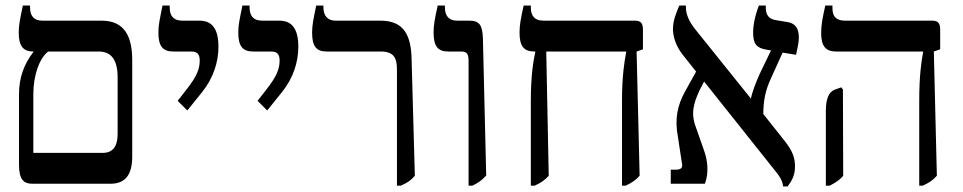

<svg xmlns="http://www.w3.org/2000/svg" viewBox="-20 -667 3497 697"><path d="M97 0H381C433 0 460 -30 460 -99V-449C460 -536 431 -592 349 -592H134C103 -592 89 -609 89 -641V-647H63C53 -599 48 -576 48 -549C48 -500 64 -480 101 -480V-478C67 -434 49 -385 49 -325V-69C49 -14 67 0 97 0ZM101 -112V-326C101 -393 123 -456 155 -480H338C380 -480 407 -455 407 -386V-182C407 -149 399 -112 353 -112Z M660 -266 714 -333C754 -383 773 -441 773 -497C773 -561 751 -592 704 -592H642C612 -592 596 -607 596 -640V-647H570C560 -597 555 -577 555 -549C555 -499 571 -480 609 -480H675C700 -480 705 -465 705 -447C705 -416 694 -389 657 -342L625 -301Z M950 -266 1004 -333C1044 -383 1063 -441 1063 -497C1063 -561 1041 -592 994 -592H932C902 -592 886 -607 886 -640V-647H860C850 -597 845 -577 845 -549C845 -499 861 -480 899 -480H965C990 -480 995 -465 995 -447C995 -416 984 -389 947 -342L915 -301Z M1421 7H1435C1458 -3 1472 -12 1486 -29L1474 -458C1471 -557 1432 -592 1360 -592H1198C1169 -592 1154 -610 1154 -641V-647H1128C1118 -599 1113 -576 1113 -549C1113 -499 1128 -480 1166 -480H1362C1413 -480 1421 -453 1421 -413Z M1681 7H1695C1716 -3 1730 -13 1745 -30L1733 -530C1731 -576 1720 -592 1684 -592H1640C1608 -592 1595 -611 1595 -641V-647H1569C1558 -598 1554 -575 1554 -549C1554 -500 1569 -480 1607 -480H1653C1677 -480 1681 -470 1681 -443Z M1907 7H1921C1943 -3 1958 -13 1972 -29L1963 -480H2253V-477C2247 -445 2238 -392 2238 -301V7H2251C2273 -3 2288 -13 2302 -29L2291 -480L2314 -488V-560C2314 -584 2305 -592 2285 -592H1953C1921 -592 1907 -609 1907 -640V-647H1881C1871 -602 1866 -577 1866 -549C1866 -499 1882 -480 1920 -480H1923V-477C1916 -446 1907 -391 1907 -301Z M2415 0H2539C2554 -40 2549 -86 2535 -123L2507 -203C2487 -254 2497 -291 2520 -340L2536 -371L2786 -57C2813 -25 2821 -9 2823 10H2839C2853 -9 2866 -28 2866 -63C2866 -95 2857 -119 2828 -156L2751 -253C2751 -299 2758 -339 2779 -383L2821 -476L2870 -468C2876 -498 2880 -513 2880 -531C2880 -568 2864 -583 2838 -587L2796 -594C2772 -598 2760 -612 2760 -639V-647H2735C2720 -608 2714 -574 2714 -549C2714 -507 2727 -493 2761 -487L2779 -484L2738 -399C2725 -370 2710 -332 2706 -309L2506 -558C2479 -591 2470 -618 2470 -640V-647H2446C2435 -620 2423 -594 2423 -561C2423 -537 2432 -500 2461 -465L2507 -407L2467 -335C2438 -283 2429 -233 2441 -170L2455 -78C2460 -59 2454 -51 2433 -51H2415Z M3317 7H3330C3352 -3 3367 -13 3381 -29L3370 -480L3393 -488V-560C3393 -584 3384 -592 3364 -592H3048C3018 -592 3002 -605 3002 -636V-647H2976C2966 -602 2961 -577 2961 -547C2961 -499 2978 -480 3015 -480H3331V-477C3325 -445 3317 -394 3317 -301ZM2978 7H2992C3013 -4 3028 -13 3041 -29L3040 -342L3034 -350L3009 -341C2990 -333 2978 -311 2978 -264Z"/></svg>

Font: Noto Serif Hebrew SemiCondensed Medium
Style: Regular
Weight: 500
Width: 4
Designer: Monotype Design Team
Foundry: Monotype Imaging Inc.
Version: Version 2.004